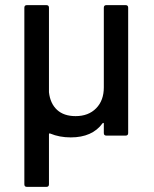

<svg xmlns="http://www.w3.org/2000/svg" viewBox="-20 -529 599 749"><path d="M395 -509H470Q480 -509 480 -499V-10Q480 0 470 0H395Q385 0 385 -10V-47Q385 -49 383.5 -49.5Q382 -50 380 -48Q340 7 256 7Q212 7 176 -8Q171 -10 171 -5V190Q171 200 161 200H85Q75 200 75 190V-499Q75 -509 85 -509H161Q171 -509 171 -499V-169Q176 -125 202.5 -100.5Q229 -76 275 -76Q325 -76 355 -106.5Q385 -137 385 -188V-499Q385 -509 395 -509Z"/></svg>

Font: BarlowMedium
Style: Regular
Weight: 500
Designer: Jeremy Tribby
Foundry: Tribby Type
Version: Version 1.422